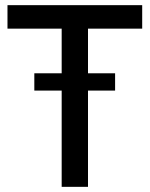

<svg xmlns="http://www.w3.org/2000/svg" viewBox="-20 -724 580 744"><path d="M321 -613H531V-704H9V-613H219V0H321ZM426 -440H113V-373H426Z"/></svg>

Font: Geom
Style: Regular
Weight: 400
Version: Version 1.102